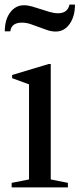

<svg xmlns="http://www.w3.org/2000/svg" viewBox="-20 -820 348 840"><path d="M277 -20 202 -35V-540H193L33 -492V-478L107 -451V-35L31 -20V0H277ZM1 -683H25C28.3 -708.3 45.3 -721 76 -721C88 -721 100.2 -719 112.5 -715C124.8 -711 137.3 -706.5 150 -701.5C162.7 -696.5 175.2 -692 187.5 -688C199.8 -684 212 -682 224 -682C248.7 -682 268.8 -693 284.5 -715C300.2 -737 308 -765.3 308 -800H284C278.7 -774.7 262 -762 234 -762C222.7 -762 210.7 -763.8 198 -767.5C185.3 -771.2 172.5 -775.2 159.5 -779.5C146.5 -783.8 133.7 -787.8 121 -791.5C108.3 -795.2 96.3 -797 85 -797C60.3 -797 40.2 -786.5 24.5 -765.5C8.8 -744.5 1 -717 1 -683Z"/></svg>

Font: Libre Caslon Text
Style: Regular
Weight: 400
Designer: Pablo Impallari, Rodrigo Fuenzalida
Foundry: Pablo Impallari, Rodrigo Fuenzalida
Version: Version 1.000; ttfautohint (v0.93) -l 8 -r 50 -G 200 -x 14 -